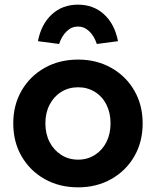

<svg xmlns="http://www.w3.org/2000/svg" viewBox="-20 -795 670 825"><path d="M316 10Q235 10 172 -25.5Q109 -61 73 -123Q37 -185 37 -265Q37 -344 73 -406Q109 -468 172 -503.5Q235 -539 316 -539Q395 -539 458 -503.5Q521 -468 557 -406Q593 -344 593 -265Q593 -185 557 -123Q521 -61 458 -25.5Q395 10 316 10ZM316 -109Q356 -109 388 -129.5Q420 -150 437.5 -185Q455 -220 455 -265Q455 -310 437.5 -345Q420 -380 388 -400Q356 -420 316 -420Q275 -420 243 -400Q211 -380 193 -345Q175 -310 175 -265Q175 -220 193 -185Q211 -150 243 -129.5Q275 -109 316 -109ZM234 -606 143 -618Q157 -691 202.5 -733Q248 -775 315 -775Q382 -775 427.5 -733Q473 -691 487 -618L396 -606Q385 -640 363.5 -660.5Q342 -681 315 -681Q288 -681 266.5 -660.5Q245 -640 234 -606Z"/></svg>

Font: Lexend SemiBold
Style: Regular
Weight: 600
Designer: Bonnie Shaver-Troup, Thomas Jockin
Foundry: Lexend
Version: Version 1.005; ttfautohint (v1.8.3)